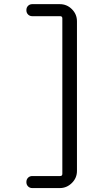

<svg xmlns="http://www.w3.org/2000/svg" viewBox="-20 -790 540 949"><path d="M277.3 80.1Q288.1 80.1 288.1 69.3V-699.2Q288.1 -710 277.3 -710H139.6Q127 -710 118.7 -718.3Q110.4 -726.6 110.4 -739.7Q110.4 -752.9 118.7 -761.2Q127 -769.5 139.6 -769.5H275.4Q310.5 -769.5 335.4 -744.6Q360.4 -719.7 360.4 -684.6V54.7Q360.4 89.8 335 114.7Q309.6 139.6 275.4 139.6H139.6Q127 139.6 118.7 131.3Q110.4 123 110.4 109.9Q110.4 96.7 118.7 88.4Q127 80.1 139.6 80.1Z"/></svg>

Font: Rounded-X Mgen+ 2m regular
Style: Regular
Weight: 400
Designer: [Source Han Sans]
Ryoko NISHIZUKA  (kana & ideographs); Paul D. Hunt (Latin, Greek & Cyrillic); Wenlong ZHANG  (bopomofo
Version: Version 1.059.20150602